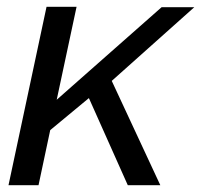

<svg xmlns="http://www.w3.org/2000/svg" viewBox="-20 -542 589 562"><path d="M116.2 -522H204.1L146 -250L453.1 -521H548.8L307.1 -305.2L449.2 0H354L240.2 -254.9L127 -161.1L92.8 0H4.9Z"/></svg>

Font: Rawline Medium
Style: Italic
Weight: 500
Italic angle: -12°
Designer: Matt McInerney, Pablo Impallari, Rodrigo Fuenzalida
Foundry: Matt McInerney, Pablo Impallari, Rodrigo Fuenzalida
Version: Version 4.020;PS 004.020;hotconv 1.0.88;makeotf.lib2.5.64775